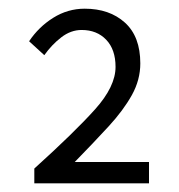

<svg xmlns="http://www.w3.org/2000/svg" viewBox="-20 -829 412 442"><path d="M59 -407V-441Q152 -525 199 -577.5Q246 -630 246 -675Q246 -715 224.5 -737.5Q203 -760 168 -760Q143 -760 121 -743Q99 -726 82 -702L47 -734Q69 -767 102.5 -788Q136 -809 175 -809Q232 -809 267.5 -777Q303 -745 303 -683Q303 -645 283.5 -610Q264 -575 230 -538Q196 -501 152 -456H323V-407Z"/></svg>

Font: Assistant
Style: Regular
Weight: 400
Designer: Hebrew By Ben Nathan, Latin by Paul Hunt
Version: Version 3.000